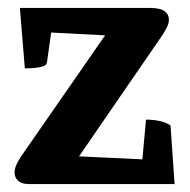

<svg xmlns="http://www.w3.org/2000/svg" viewBox="-20 -463 478 483"><path d="M52.1 0Q34.2 0 25.4 -8.4Q16.6 -16.7 16.6 -29Q16.6 -37.8 20.9 -47.7Q25.3 -57.6 31.5 -67.3L266 -405.2L326.4 -369.8L88.5 -382.2L113.8 -417.1L98 -305.3Q97 -298.9 87.5 -295.9Q78.1 -293 65.8 -292Q53.5 -291 42.5 -291L30 -443H357.6Q382.5 -443 393.7 -435.1Q404.9 -427.2 404.9 -413.5Q404.9 -405.1 400.5 -395.7Q396.2 -386.2 388.5 -374.6L155.6 -35.9L94.1 -73.7L366.2 -60.8L334.3 -20.1L347.3 -162Q365.1 -162 380.8 -158.8Q396.5 -155.7 409 -147.4L419.2 0Z"/></svg>

Font: Pitagon Serif
Style: Regular
Weight: 400
Designer: Travis Tran
Foundry: Pitagon
Version: Version 1.000;gftools[0.9.26]